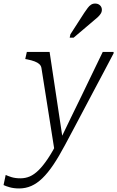

<svg xmlns="http://www.w3.org/2000/svg" viewBox="-115 -829 659 1080"><path d="M193 27 218 -14 239 -39 164 -537H36L27 -497L38 -495Q63 -490 80 -483.5Q97 -477 106.5 -468Q116 -459 118 -447ZM225 -45 213 -39Q182 22 154.5 63Q127 104 102 128.5Q77 153 52.5 163.5Q28 174 0 174Q-30 174 -51.5 167Q-73 160 -83 155L-95 212Q-83 218 -60 224.5Q-37 231 -7 231Q29 231 61 217Q93 203 123.5 173.5Q154 144 185 98Q216 52 250 -12Q278 -64 305.5 -116Q333 -168 360.5 -220Q388 -272 415 -323Q442 -374 469.5 -425.5Q497 -477 524 -529V-537H463Q433 -476 403.5 -414Q374 -352 344 -290.5Q314 -229 284 -167.5Q254 -106 225 -45ZM359 -757Q370 -773 378.5 -784.5Q387 -796 397 -802.5Q407 -809 420 -809Q437 -809 447.5 -799Q458 -789 458 -774Q458 -762 451.5 -752Q445 -742 435 -732.5Q425 -723 411 -712L299 -617H277L281 -636Z"/></svg>

Font: Roboto Serif 20pt ExtraLight
Style: Italic
Weight: 250
Italic angle: -10°
Version: Version 1.007